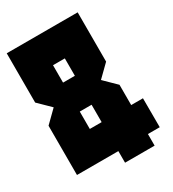

<svg xmlns="http://www.w3.org/2000/svg" viewBox="-258 -1116 1263 1401"><g transform="rotate(-30 373.5 -415.5)"><path d="M373.5 48.8H24.9V-366.2L124.5 -463.9L24.9 -561.5V-976.6H622.6V-561.5L522.9 -463.9L622.6 -366.2V-195.3H721.7L722.2 48.8H622.6V146.5H373.5ZM373.5 -195.3V-341.8H273.9V-195.3ZM373.5 -585.9V-732.4H273.9V-585.9Z"/></g></svg>

Font: Wilelessous
Style: Regular
Weight: 400
Designer: Kristopher Martin
Foundry: Kristopher Martin
Version: Version 1.0; ttfautohint (v1.8.4.7-5d5b)